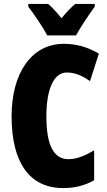

<svg xmlns="http://www.w3.org/2000/svg" viewBox="-20 -947 547 977"><path d="M220 -767H367C388 -806 434 -875 462 -913V-927H363C343 -911 320 -887 293 -854C267 -886 245 -910 225 -927H124V-913C150 -880 203 -802 220 -767ZM320 -578C363 -578 400 -561 438 -534L483 -674C426 -708 368 -724 305 -724C140 -724 39 -575 39 -355C39 -119 131 10 301 10C360 10 413 -3 459 -30V-182C416 -157 374 -137 328 -137C253 -137 216 -209 216 -354C216 -493 253 -578 320 -578Z"/></svg>

Font: Noto Sans Arabic ExtCond Blk
Style: Regular
Weight: 900
Width: 2
Designer: Monotype Design Team, Nadine Chahine, Nizar Qandah and Khaled Hosny
Foundry: Monotype Imaging Inc.
Version: Version 2.012